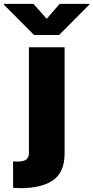

<svg xmlns="http://www.w3.org/2000/svg" viewBox="-100 -775 482 994"><path d="M234.4 -530.3V19.5Q234.4 116.7 175 158Q115.7 199.2 4.9 199.2Q-4.9 199.2 -32.2 197.3V60.5Q-23.4 61.5 -10.7 61.5Q22.9 61.5 36.4 50.5Q49.8 39.6 49.8 15.6V-530.3ZM141.6 -677.7 209 -754.9H362.3V-751L206.1 -593.8H76.2L-80.1 -751V-754.9H73.2Z"/></svg>

Font: Pretendard JP Black
Style: Regular
Weight: 900
Designer: Base glyphs from Inter by Rasmus Andersson; Hangeul glyphs from Noto Sans CJK(Source Han Sans) by Jang Soo-young and Kan
Foundry: Kil Hyung-jin
Version: Version 1.309